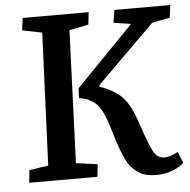

<svg xmlns="http://www.w3.org/2000/svg" viewBox="-51 -751 808 816"><g transform="rotate(-5 352.5 -343.0)"><path d="M152.8 -630.9 68.8 -647.9 75.2 -700.2H356.9L351.1 -647.9L269 -630.9L247.1 -65.9L338.9 -53.2L333 0H42L47.9 -53.2L128.9 -65.9ZM284.2 -339.8Q307.6 -336.9 325.7 -328.4Q343.8 -319.8 356 -308.1Q368.2 -296.4 378.7 -276.6Q389.2 -256.8 395.8 -238.5Q402.3 -220.2 411.1 -190.9Q422.9 -150.9 431.4 -126Q439.9 -101.1 451.4 -75Q462.9 -48.8 474.9 -34.4Q486.8 -20 503.4 -7.8Q520 4.4 540.5 9.3Q561 14.2 587.9 14.2Q617.7 14.2 650.1 2.7Q682.6 -8.8 702.1 -27.8L682.1 -75.2Q648.9 -57.1 624 -57.1Q594.7 -57.1 578.1 -86.9Q561.5 -116.7 532.2 -204.1Q531.7 -206.5 531.2 -207.8Q530.8 -209 530 -210.9Q529.3 -212.9 528.8 -214.8Q504.9 -286.6 473.4 -322Q441.9 -357.4 375 -380.9V-387.2L622.1 -631.8L698.2 -647L705.1 -700.2H466.8L458 -646L532.2 -634.8L286.1 -381.8Z"/></g></svg>

Font: Literata Book SemiBold
Style: Italic
Weight: 600
Italic angle: -3°
Designer: Latin by Veronika Burian and Jose Scaglione. Greek by Irene Vlachou. Cyrillic by Vera Evstafieva
Foundry: TypeTogether
Version: Version 1.003;PS 001.003;hotconv 1.0.88;makeotf.lib2.5.64775